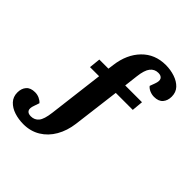

<svg xmlns="http://www.w3.org/2000/svg" viewBox="-295 -872 1222 1222"><g transform="rotate(45 316.0 -261.0)"><path d="M114 124Q147 124 167 100Q187 76 195 10L241 -364H159L167 -440H249L254 -478Q268 -586 331 -650.5Q394 -715 491 -715Q534 -715 573 -702Q612 -689 636 -663.5Q660 -638 660 -599Q660 -563 640.5 -540.5Q621 -518 581 -518Q561 -518 542 -526Q523 -534 512 -548L525 -583Q537 -615 527.5 -630.5Q518 -646 493 -646Q459 -646 438.5 -620Q418 -594 411 -533L400 -440H551L544 -364H391L351 -45Q342 24 311 78Q280 132 230 162.5Q180 193 116 193Q72 193 33.5 180.5Q-5 168 -29.5 142Q-54 116 -54 77Q-54 41 -34.5 18.5Q-15 -4 25 -4Q46 -4 64.5 4.5Q83 13 94 26L82 61Q70 93 79 108.5Q88 124 114 124Z"/></g></svg>

Font: Literata 7pt
Style: Bold Italic
Weight: 700
Italic angle: -2°
Designer: Latin by Veronika Burian and Jose Scaglione. Greek by Irene Vlachou. Cyrillic by Vera Evstafieva
Foundry: TypeTogether
Version: Version 3.002